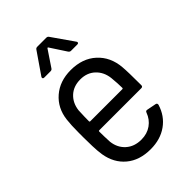

<svg xmlns="http://www.w3.org/2000/svg" viewBox="-210 -791 890 890"><g transform="rotate(-45 235.0 -346.0)"><path d="M346 -126Q349 -135 358 -133L404 -124Q409 -123 410.5 -119.5Q412 -116 411 -112Q394 -56 349 -24Q304 8 240 8Q167 8 121 -30.5Q75 -69 64 -135Q60 -160 59 -194Q58 -228 58 -250.5Q58 -273 58 -282Q58 -333 62 -365Q70 -432 117.5 -473Q165 -514 237 -514Q314 -514 362 -470Q410 -426 416 -354Q419 -321 419 -233Q419 -223 409 -223H133Q129 -223 129 -219Q129 -188 131 -150Q136 -107 165.5 -80.5Q195 -54 241 -54Q279 -54 306.5 -73.5Q334 -93 346 -126ZM131 -356Q129 -314 129 -286Q129 -282 133 -282H344Q348 -282 348 -286Q348 -315 344 -355Q339 -398 310.5 -425Q282 -452 238 -452Q193 -452 164.5 -425.5Q136 -399 131 -356ZM119 -588 192 -694Q196 -700 204 -700H263Q271 -700 275 -694L349 -588Q351 -586 351 -582Q351 -580 349 -578Q347 -576 343 -576H301Q294 -576 289 -583L238 -661Q237 -663 235 -663Q233 -663 232 -661L179 -582Q175 -576 167 -576H126Q120 -576 118 -579.5Q116 -583 119 -588Z"/></g></svg>

Font: Barlow Semi Condensed
Style: Regular
Weight: 400
Width: 4
Designer: Jeremy Tribby
Foundry: Tribby Type
Version: Version 1.408;December 10, 2018;FontCreator 11.5.0.2430 64-b